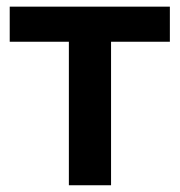

<svg xmlns="http://www.w3.org/2000/svg" viewBox="-20 -549 532 569"><path d="M184.1 0V-425.3H8.8V-529.3H483.4V-425.3H309.1V0Z"/></svg>

Font: Inter 24pt SemiBold
Style: Regular
Weight: 600
Designer: Rasmus Andersson
Foundry: rsms
Version: Version 4.001;git-66647c0bb